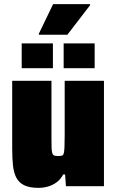

<svg xmlns="http://www.w3.org/2000/svg" viewBox="-20 -901 563 929"><path d="M166 8Q124 8 98.5 -4Q73 -16 60 -39.5Q47 -63 43 -98.5Q39 -134 39 -182V-510H229V-240Q229 -207 229.5 -188Q230 -169 233 -160Q236 -151 242.5 -148.5Q249 -146 261 -146Q273 -146 279.5 -148Q286 -150 288.5 -159Q291 -168 292 -189Q293 -210 293 -247V-510H483V0H299L295 -57H286Q273 -33 254 -19Q235 -5 212.5 1.5Q190 8 166 8ZM85 -571V-691H236V-571ZM288 -571V-691H438V-571ZM168 -733V-738L237 -881H416V-876L306 -733Z"/></svg>

Font: Saira SemiCondensed Black
Style: Regular
Weight: 900
Width: 4
Designer: Hector Gatti with collaboration of the Omnibus-Type team
Foundry: Omnibus-Type
Version: Version 1.101